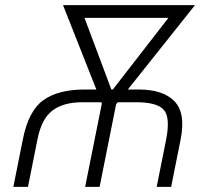

<svg xmlns="http://www.w3.org/2000/svg" viewBox="-20 -731 805 751"><path d="M480 -380.9H522.9Q618.2 -380.9 662.6 -334.7Q707 -288.6 686.5 -185.5L649.4 0H592.8L629.9 -185.5Q647 -272.9 620.1 -302Q593.3 -331.1 513.2 -331.1H440.4L434.1 -322.8L369.6 0H313L378.4 -326.2L376.5 -331.1H301.8Q228 -331.1 185.1 -298.6Q142.1 -266.1 126.5 -185.5L89.4 0H32.2L69.3 -185.5Q91.3 -297.4 149.4 -339.1Q207.5 -380.9 311.5 -380.9H356.9L226.6 -710.9H742.7ZM415.5 -380.9H421.4L638.7 -661.1H310.5Z"/></svg>

Font: Franko
Style: Light Italic
Weight: 300
Designer: Google
Version: Version 1.200310; 2013